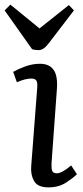

<svg xmlns="http://www.w3.org/2000/svg" viewBox="-42 -797 360 831"><path d="M119 -416Q121 -439 115.5 -448Q110 -457 94 -457Q81 -457 66.5 -453.5Q52 -450 31 -441L15 -486Q34 -497 66 -509Q98 -521 131 -521Q172 -521 190.5 -494Q209 -467 204 -408L181 -90Q180 -68 184 -57.5Q188 -47 204 -47Q226 -47 266 -81L291 -43Q275 -27 243.5 -6.5Q212 14 168 14Q121 14 105.5 -13.5Q90 -41 93 -77ZM-22 -752 3 -777 129 -674 256 -775 278 -752 170 -611Q157 -594 146.5 -587Q136 -580 125 -580Q109 -580 97 -584Z"/></svg>

Font: Literata 12pt
Style: Italic
Weight: 400
Italic angle: -2°
Designer: Latin by Veronika Burian and Jose Scaglione. Greek by Irene Vlachou. Cyrillic by Vera Evstafieva
Foundry: TypeTogether
Version: Version 3.002